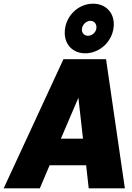

<svg xmlns="http://www.w3.org/2000/svg" viewBox="-38 -1021 718 1041"><path d="M424 -732C506 -732 579 -802 579 -890C579 -954 534 -1001 467 -1001C384 -1001 313 -931 313 -843C313 -778 358 -732 424 -732ZM452 -908C472 -908 485 -893 485 -873C485 -848 463 -827 439 -827C420 -827 406 -841 406 -860C406 -886 429 -908 452 -908ZM443 0H639L537 -700H306L-18 0H178L231 -125H429ZM292 -269 387 -491 412 -269Z"/></svg>

Font: Arthouse Owned Black
Style: Italic
Weight: 900
Italic angle: -10°
Designer: Jeremy Tribby
Foundry: Tribby Type
Version: Version 1.000;PS 001.000;hotconv 1.0.88;makeotf.lib2.5.64775